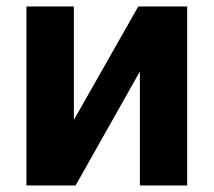

<svg xmlns="http://www.w3.org/2000/svg" viewBox="-20 -565 651 585"><path d="M205.1 -545.4V-199.7L401.4 -545.4H550.3V0H406.2V-347.2L210.4 0H60.5V-545.4Z"/></svg>

Font: My Font
Style: Bold
Weight: 500
Designer: Rasmus Andersson
Foundry: rsms
Version: Version 0.001